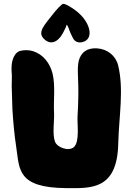

<svg xmlns="http://www.w3.org/2000/svg" viewBox="-20 -970 683 990"><path d="M414.1 -755.9C465.8 -777.3 442.4 -861.3 371.1 -915C354.5 -927.7 321.3 -950.2 305.7 -950.2C297.9 -950.2 267.6 -916 253.9 -898.4C210.9 -842.8 173.8 -806.6 203.1 -773.4C236.3 -735.4 279.3 -747.1 308.6 -807.6L317.4 -825.2C320.3 -830.1 322.3 -839.8 324.2 -842.8C330.1 -836.9 335.9 -819.3 340.8 -805.7C345.7 -793 350.6 -786.1 356.4 -773.4C364.3 -755.9 385.7 -744.1 414.1 -755.9ZM479.5 -720.7C429.7 -723.6 397.5 -701.2 385.7 -655.3C380.9 -631.8 380.9 -608.4 381.8 -585C382.8 -548.8 384.8 -512.7 383.8 -475.6C383.8 -440.4 381.8 -406.2 379.9 -371.1C377 -332 392.6 -239.3 360.4 -210.9C333 -188.5 275.4 -209 263.7 -239.3C249 -276.4 260.7 -347.7 258.8 -385.7C254.9 -455.1 266.6 -523.4 251 -590.8C237.3 -644.5 203.1 -689.5 150.4 -706.1C129.9 -712.9 102.5 -712.9 82 -707C60.5 -700.2 47.9 -674.8 43 -653.3C38.1 -630.9 39.1 -607.4 41 -584C42 -557.6 39.1 -531.2 41 -504.9C43 -472.7 42 -440.4 43.9 -408.2C47.9 -342.8 53.7 -277.3 63.5 -212.9C81.1 -98.6 66.4 -2 321.3 0C450.2 1 585 9.8 589.8 -231.4C592.8 -365.2 620.1 -508.8 588.9 -633.8C576.2 -683.6 533.2 -717.8 479.5 -720.7Z"/></svg>

Font: Day Care
Style: Regular
Weight: 400
Designer: Noponies
Version: Version 1.000;PS 001.000;hotconv 1.0.88;makeotf.lib2.5.64775